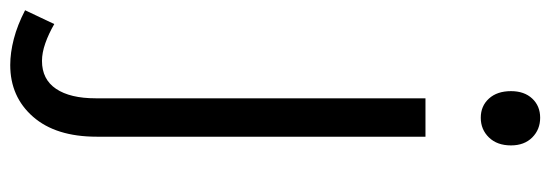

<svg xmlns="http://www.w3.org/2000/svg" viewBox="-449 -463 1075 375"><g transform="rotate(90 88.5 -275.5)"><path d="M28 242Q4 242 -23 235Q-50 228 -79 213L-52 156Q-33 167 -14.5 173.5Q4 180 20 180Q56 180 74.5 152.5Q93 125 93 75V-569H168V73Q168 153 129 197.5Q90 242 28 242ZM131 -677Q108 -677 93.5 -693Q79 -709 79 -736Q79 -762 93.5 -777.5Q108 -793 131 -793Q154 -793 169.5 -777.5Q185 -762 185 -736Q185 -709 169.5 -693Q154 -677 131 -677Z"/></g></svg>

Font: Yaldevi ExtraLight
Style: Regular
Weight: 400
Version: Version 1.100